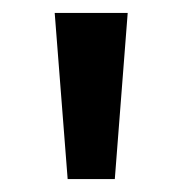

<svg xmlns="http://www.w3.org/2000/svg" viewBox="-20 -734 283 298"><path d="M178.2 -713.9 158.2 -456.1H85L64.9 -713.9Z"/></svg>

Font: f0_51262          
Style: Regular
Weight: 600
Foundry: Ascender Corporation
Version: Version 1.10